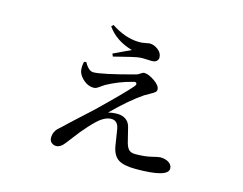

<svg xmlns="http://www.w3.org/2000/svg" viewBox="-91 -742 1183 935"><g transform="rotate(15 500.0 -274.5)"><path d="M281.2 -387.7 292 -390.6Q313.5 -350.6 337.9 -350.6Q379.9 -350.6 542 -394.5Q550.8 -396.5 561.5 -404.3Q572.3 -412.1 579.1 -412.1Q600.6 -412.1 631.3 -391.1Q662.1 -370.1 662.1 -349.6Q662.1 -341.8 655.3 -335.9Q648.4 -330.1 630.4 -320.3Q612.3 -310.5 606.4 -306.6Q540 -261.7 458 -179.7Q478.5 -185.5 504.9 -185.5Q529.3 -185.5 546.9 -173.3Q564.5 -161.1 570.3 -138.7L589.8 -60.5Q596.7 -37.1 607.4 -27.8Q618.2 -18.6 639.6 -18.6Q685.5 -18.6 718.8 -26.9Q752 -35.2 760.7 -35.2Q787.1 -35.2 804.2 -23.9Q821.3 -12.7 821.3 5.9Q821.3 50.8 660.2 50.8Q596.7 50.8 569.8 32.2Q543 13.7 535.2 -31.2Q533.2 -41 528.8 -71.3Q524.4 -101.6 521.5 -117.2Q513.7 -154.3 482.4 -154.3Q450.2 -154.3 413.1 -120.1Q398.4 -106.4 380.4 -86.4Q362.3 -66.4 352.1 -53.7Q341.8 -41 322.3 -15.6Q302.7 9.8 299.8 13.7Q278.3 43 255.9 43Q242.2 43 231.9 34.2Q221.7 25.4 221.7 9.8Q221.7 -5.9 227.5 -18.1Q233.4 -30.3 239.7 -36.6Q246.1 -43 261.7 -56.6Q278.3 -73.2 327.1 -117.7Q376 -162.1 392.6 -177.7Q510.7 -292 548.8 -335.9Q558.6 -347.7 554.2 -354Q549.8 -360.4 536.1 -355.5Q469.7 -338.9 409.2 -305.7Q401.4 -300.8 390.6 -293Q379.9 -285.2 373 -281.7Q366.2 -278.3 358.4 -278.3Q332 -278.3 309.6 -296.9Q287.1 -315.4 280.3 -336.9Q274.4 -357.4 281.2 -387.7ZM491.2 -503.9Q406.2 -528.3 364.3 -589.8L374 -598.6Q443.4 -552.7 510.7 -550.8Q527.3 -549.8 544.9 -553.7Q562.5 -557.6 566.4 -557.6Q589.8 -557.6 610.4 -541.5Q630.9 -525.4 630.9 -502.9Q630.9 -492.2 622.6 -484.9Q614.3 -477.5 598.6 -477.5Q589.8 -477.5 570.3 -478.5Q550.8 -479.5 540 -478.5Q518.6 -477.5 410.2 -449.2L404.3 -462.9Q418 -468.8 491.2 -503.9Z"/></g></svg>

Font: GenYoMin TW TTF Medium
Style: Regular
Weight: 500
Version: Version 1.300